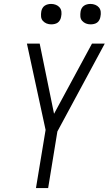

<svg xmlns="http://www.w3.org/2000/svg" viewBox="-20 -957 553 977"><path d="M163 0 212 -296 117 -735H182L255 -378L448 -735H513L272 -288L225 0ZM441 -833Q428 -833 417 -837.5Q406 -842 398 -851Q390 -860 389 -872.5Q388 -885 390 -898Q391 -906 395.5 -914.5Q400 -923 407.5 -928Q415 -933 423.5 -935Q432 -937 440 -937Q453 -937 464.5 -932.5Q476 -928 483.5 -919Q491 -910 492.5 -897.5Q494 -885 491 -872Q490 -864 485.5 -855.5Q481 -847 474 -842Q467 -837 458 -835Q449 -833 441 -833ZM241 -833Q228 -833 217 -837.5Q206 -842 198 -851Q190 -860 189 -872.5Q188 -885 190 -898Q191 -906 195.5 -914.5Q200 -923 207.5 -928Q215 -933 223.5 -935Q232 -937 240 -937Q253 -937 264.5 -932.5Q276 -928 283.5 -919Q291 -910 292.5 -897.5Q294 -885 291 -872Q290 -864 285.5 -855.5Q281 -847 274 -842Q267 -837 258 -835Q249 -833 241 -833Z"/></svg>

Font: Iosevka SS18 Light
Style: Italic
Weight: 300
Italic angle: -9°
Monospace: yes
Designer: Belleve Invis
Foundry: Belleve Invis
Version: Version 25.1.1; ttfautohint (v1.8.4)